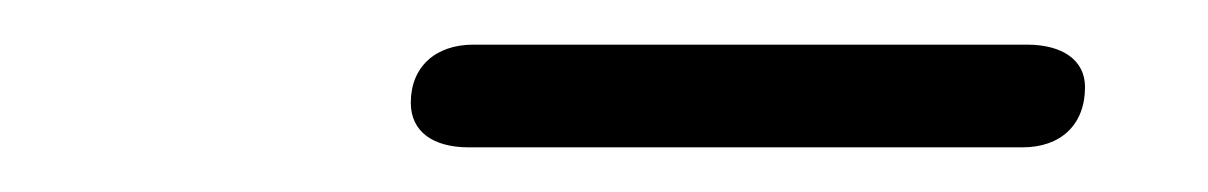

<svg xmlns="http://www.w3.org/2000/svg" viewBox="-20 -695 541 86"><path d="M190 -629H438C455 -629 466 -639 466 -656C466 -668 456 -675 440 -675H192C175 -675 164 -665 164 -649C164 -636 174 -629 190 -629Z"/></svg>

Font: SN Pro Light
Style: Italic
Weight: 300
Italic angle: -8.99998°
Designer: Tobias Whetton
Foundry: Supernotes
Version: Version 1.001;Glyphs 3.2 (3249)